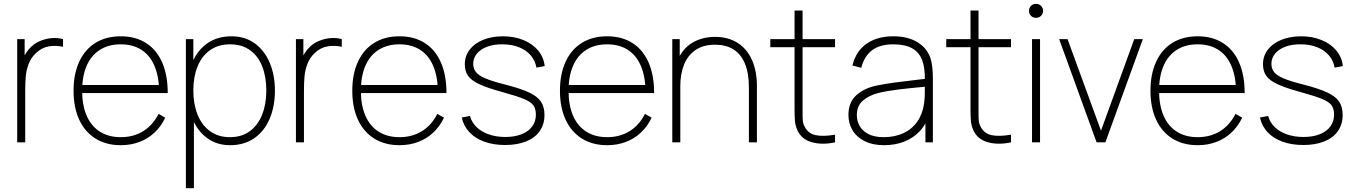

<svg xmlns="http://www.w3.org/2000/svg" viewBox="-20 -745 7089 1005"><path d="M70 0V-540H109V-411L96 -428Q104 -449 116.8 -468.2Q129.5 -487.5 143 -500Q164 -520.5 194.2 -532.2Q224.5 -544 255.2 -545.8Q286 -547.5 310 -540V-500Q271.5 -508.5 235.2 -502.2Q199 -496 169 -468Q142.5 -443.5 130 -410.2Q117.5 -377 114.8 -344.5Q112 -312 112 -266V0Z M612 15Q536 15 480.2 -19.5Q424.5 -54 394.8 -118.2Q365 -182.5 365 -270Q365 -358 394.8 -422.2Q424.5 -486.5 480 -520.8Q535.5 -555 612 -555Q689 -555 744.2 -520Q799.5 -485 828.8 -418.2Q858 -351.5 858 -258H813V-272Q811 -349.5 787.2 -403.2Q763.5 -457 719 -485Q674.5 -513 612 -513Q548.5 -513 503 -484.2Q457.5 -455.5 433.8 -401Q410 -346.5 410 -270Q410 -193.5 433.8 -139Q457.5 -84.5 503 -55.8Q548.5 -27 612 -27Q678.5 -27 729.2 -58.2Q780 -89.5 810 -149L845 -129Q823 -83 788.5 -50.8Q754 -18.5 709.2 -1.8Q664.5 15 612 15ZM392 -258V-300H832V-258Z M1184 15Q1114.5 15 1063.8 -22.5Q1013 -60 986.5 -124.8Q960 -189.5 960 -271Q960 -354 986.8 -418.2Q1013.5 -482.5 1066 -518.8Q1118.5 -555 1192 -555Q1262.5 -555 1313.8 -517.8Q1365 -480.5 1392 -416Q1419 -351.5 1419 -271Q1419 -189 1391.8 -124Q1364.5 -59 1311.5 -22Q1258.5 15 1184 15ZM953 240V-540H992V-115H995V240ZM1184 -27Q1245 -27 1287.8 -58.5Q1330.5 -90 1352.2 -145.2Q1374 -200.5 1374 -271Q1374 -341.5 1353 -396.2Q1332 -451 1289.2 -482Q1246.5 -513 1184 -513Q1122.5 -513 1079.2 -482.2Q1036 -451.5 1014 -397Q992 -342.5 992 -271Q992 -200.5 1014 -145.2Q1036 -90 1079.2 -58.5Q1122.5 -27 1184 -27Z M1529 0V-540H1568V-411L1555 -428Q1563 -449 1575.8 -468.2Q1588.5 -487.5 1602 -500Q1623 -520.5 1653.2 -532.2Q1683.5 -544 1714.2 -545.8Q1745 -547.5 1769 -540V-500Q1730.5 -508.5 1694.2 -502.2Q1658 -496 1628 -468Q1601.5 -443.5 1589 -410.2Q1576.5 -377 1573.8 -344.5Q1571 -312 1571 -266V0Z M2071 15Q1995 15 1939.2 -19.5Q1883.5 -54 1853.8 -118.2Q1824 -182.5 1824 -270Q1824 -358 1853.8 -422.2Q1883.5 -486.5 1939 -520.8Q1994.5 -555 2071 -555Q2148 -555 2203.2 -520Q2258.5 -485 2287.8 -418.2Q2317 -351.5 2317 -258H2272V-272Q2270 -349.5 2246.2 -403.2Q2222.5 -457 2178 -485Q2133.5 -513 2071 -513Q2007.5 -513 1962 -484.2Q1916.5 -455.5 1892.8 -401Q1869 -346.5 1869 -270Q1869 -193.5 1892.8 -139Q1916.5 -84.5 1962 -55.8Q2007.5 -27 2071 -27Q2137.5 -27 2188.2 -58.2Q2239 -89.5 2269 -149L2304 -129Q2282 -83 2247.5 -50.8Q2213 -18.5 2168.2 -1.8Q2123.5 15 2071 15ZM1851 -258V-300H2291V-258Z M2624 14Q2563.5 14 2515.5 -3.2Q2467.5 -20.5 2437 -53Q2406.5 -85.5 2397 -130L2440 -138Q2449 -104.5 2474.5 -79.8Q2500 -55 2538.8 -41.5Q2577.5 -28 2625 -28Q2673.5 -28 2709.8 -42.2Q2746 -56.5 2765.5 -83Q2785 -109.5 2785 -145Q2785 -175.5 2771.8 -193.8Q2758.5 -212 2722.5 -227Q2686.5 -242 2610 -263Q2531.5 -284.5 2489.5 -304Q2447.5 -323.5 2430.2 -347.8Q2413 -372 2413 -409Q2413 -451.5 2438.2 -484.8Q2463.5 -518 2509 -536.5Q2554.5 -555 2613 -555Q2672 -555 2720 -535.2Q2768 -515.5 2797.2 -480Q2826.5 -444.5 2831 -399L2788 -391Q2781.5 -428 2757.5 -455.8Q2733.5 -483.5 2695.5 -498.2Q2657.5 -513 2610 -513Q2565.5 -513.5 2530.8 -500.8Q2496 -488 2476.5 -464.5Q2457 -441 2457 -411Q2457 -385 2471.8 -367Q2486.5 -349 2521.8 -334.2Q2557 -319.5 2622 -303Q2704.5 -282 2748.8 -261.2Q2793 -240.5 2811.5 -213Q2830 -185.5 2830 -143Q2830 -94.5 2805.2 -59Q2780.5 -23.5 2734 -4.8Q2687.5 14 2624 14Z M3158 15Q3082 15 3026.2 -19.5Q2970.5 -54 2940.8 -118.2Q2911 -182.5 2911 -270Q2911 -358 2940.8 -422.2Q2970.5 -486.5 3026 -520.8Q3081.5 -555 3158 -555Q3235 -555 3290.2 -520Q3345.5 -485 3374.8 -418.2Q3404 -351.5 3404 -258H3359V-272Q3357 -349.5 3333.2 -403.2Q3309.5 -457 3265 -485Q3220.5 -513 3158 -513Q3094.5 -513 3049 -484.2Q3003.5 -455.5 2979.8 -401Q2956 -346.5 2956 -270Q2956 -193.5 2979.8 -139Q3003.5 -84.5 3049 -55.8Q3094.5 -27 3158 -27Q3224.5 -27 3275.2 -58.2Q3326 -89.5 3356 -149L3391 -129Q3369 -83 3334.5 -50.8Q3300 -18.5 3255.2 -1.8Q3210.5 15 3158 15ZM2938 -258V-300H3378V-258Z M3900 -286Q3900 -362 3879.2 -412Q3858.5 -462 3819 -486.5Q3779.5 -511 3723 -511Q3660 -511 3619.2 -482.2Q3578.5 -453.5 3559.8 -404.8Q3541 -356 3541 -295L3502 -294Q3502 -382.5 3531.5 -440.5Q3561 -498.5 3610.8 -525.2Q3660.5 -552 3723 -552Q3791 -552 3840.2 -521Q3889.5 -490 3915.8 -431.8Q3942 -373.5 3942 -294V0H3900ZM3499 0V-540H3538V-430H3541V0Z M4351 0Q4285 14.5 4230.5 -0.2Q4176 -15 4154 -63Q4144 -85.5 4141.5 -108.2Q4139 -131 4139 -171V-179V-690H4181V-179V-162.5Q4180.5 -130 4182.2 -113.5Q4184 -97 4192 -82Q4209.5 -47 4247.5 -38Q4285.5 -29 4351 -40ZM4012 -498V-540H4351V-498Z M4608 15Q4547.5 15 4505.2 -6.5Q4463 -28 4442 -63.8Q4421 -99.5 4421 -143Q4421 -209 4462 -246.2Q4503 -283.5 4568 -297Q4614 -306.5 4662.2 -312.8Q4710.5 -319 4789.5 -328.5Q4803.5 -330 4815.2 -331.2Q4827 -332.5 4836 -334L4821 -324Q4822.5 -389 4806.8 -430.5Q4791 -472 4754 -492.5Q4717 -513 4655 -513Q4587 -513 4545.8 -482.8Q4504.5 -452.5 4488 -390L4442 -402Q4460 -476.5 4515.5 -515.8Q4571 -555 4657 -555Q4731 -555 4781.2 -524.8Q4831.5 -494.5 4850 -442Q4856.5 -422.5 4859.8 -394.5Q4863 -366.5 4863 -338V0H4824V-148L4844 -147Q4829.5 -96.5 4795.8 -59.8Q4762 -23 4713.8 -4Q4665.5 15 4608 15ZM4606 -27Q4664 -27 4709 -48Q4754 -69 4781.8 -109Q4809.5 -149 4817 -204Q4820 -225 4820.5 -247Q4821 -269 4821 -301.5V-310L4843 -293L4816 -290.5Q4740 -283.5 4682 -276.5Q4624 -269.5 4577 -258Q4530.5 -246.5 4497.8 -219.2Q4465 -192 4465 -142Q4465 -113.5 4478.8 -87.2Q4492.5 -61 4524.2 -44Q4556 -27 4606 -27Z M5272 0Q5206 14.5 5151.5 -0.2Q5097 -15 5075 -63Q5065 -85.5 5062.5 -108.2Q5060 -131 5060 -171V-179V-690H5102V-179V-162.5Q5101.5 -130 5103.2 -113.5Q5105 -97 5113 -82Q5130.5 -47 5168.5 -38Q5206.5 -29 5272 -40ZM4933 -498V-540H5272V-498Z M5382 0V-540H5424V0ZM5403 -651.5Q5392.5 -651.5 5384 -656.2Q5375.5 -661 5370.8 -669.5Q5366 -678 5366 -688Q5366 -698.5 5370.8 -707Q5375.5 -715.5 5384 -720.2Q5392.5 -725 5403 -725Q5413 -725 5421.5 -720.2Q5430 -715.5 5435 -707Q5440 -698.5 5440 -688Q5440 -678 5435 -669.5Q5430 -661 5421.5 -656.2Q5413 -651.5 5403 -651.5Z M5720 0 5524 -540H5568L5743 -61L5917 -540H5962L5766 0Z M6249 15Q6173 15 6117.2 -19.5Q6061.5 -54 6031.8 -118.2Q6002 -182.5 6002 -270Q6002 -358 6031.8 -422.2Q6061.5 -486.5 6117 -520.8Q6172.5 -555 6249 -555Q6326 -555 6381.2 -520Q6436.5 -485 6465.8 -418.2Q6495 -351.5 6495 -258H6450V-272Q6448 -349.5 6424.2 -403.2Q6400.5 -457 6356 -485Q6311.5 -513 6249 -513Q6185.5 -513 6140 -484.2Q6094.5 -455.5 6070.8 -401Q6047 -346.5 6047 -270Q6047 -193.5 6070.8 -139Q6094.5 -84.5 6140 -55.8Q6185.5 -27 6249 -27Q6315.5 -27 6366.2 -58.2Q6417 -89.5 6447 -149L6482 -129Q6460 -83 6425.5 -50.8Q6391 -18.5 6346.2 -1.8Q6301.5 15 6249 15ZM6029 -258V-300H6469V-258Z M6802 14Q6741.5 14 6693.5 -3.2Q6645.5 -20.5 6615 -53Q6584.5 -85.5 6575 -130L6618 -138Q6627 -104.5 6652.5 -79.8Q6678 -55 6716.8 -41.5Q6755.5 -28 6803 -28Q6851.5 -28 6887.8 -42.2Q6924 -56.5 6943.5 -83Q6963 -109.5 6963 -145Q6963 -175.5 6949.8 -193.8Q6936.5 -212 6900.5 -227Q6864.5 -242 6788 -263Q6709.5 -284.5 6667.5 -304Q6625.5 -323.5 6608.2 -347.8Q6591 -372 6591 -409Q6591 -451.5 6616.2 -484.8Q6641.5 -518 6687 -536.5Q6732.5 -555 6791 -555Q6850 -555 6898 -535.2Q6946 -515.5 6975.2 -480Q7004.5 -444.5 7009 -399L6966 -391Q6959.5 -428 6935.5 -455.8Q6911.5 -483.5 6873.5 -498.2Q6835.5 -513 6788 -513Q6743.5 -513.5 6708.8 -500.8Q6674 -488 6654.5 -464.5Q6635 -441 6635 -411Q6635 -385 6649.8 -367Q6664.5 -349 6699.8 -334.2Q6735 -319.5 6800 -303Q6882.5 -282 6926.8 -261.2Q6971 -240.5 6989.5 -213Q7008 -185.5 7008 -143Q7008 -94.5 6983.2 -59Q6958.5 -23.5 6912 -4.8Q6865.5 14 6802 14Z"/></svg>

Font: Hauora
Style: Regular
Weight: 400
Designer: Wayne Shih
Foundry: WCYS
Version: Version 1.001